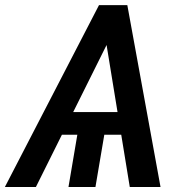

<svg xmlns="http://www.w3.org/2000/svg" viewBox="-63 -748 709 768"><path d="M407.2 -656.2 80.6 0H-43.5L333 -727.5H406.2ZM456.1 0 348.1 -661.1 373 -727.5H446.3L579.1 0ZM494.1 -299.8 479 -209H117.2L132.8 -299.8ZM363.8 -265.6 318.8 0H210.9L255.9 -265.6Z"/></svg>

Font: Inter Tight Medium
Style: Italic
Weight: 500
Italic angle: -9.39999°
Designer: Rasmus Andersson
Foundry: rsms
Version: Version 3.004